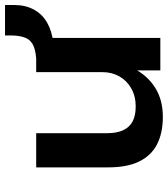

<svg xmlns="http://www.w3.org/2000/svg" viewBox="28 -686 668 764"><g transform="rotate(-90 362.0 -304.0)"><path d="M279 10Q215 10 170 -13Q125 -36 101.5 -84Q78 -132 78 -208V-494H214V-212Q214 -173 226 -147.5Q238 -122 261.5 -110Q285 -98 320 -98Q361 -98 392 -115.5Q423 -133 440 -163Q457 -193 457 -231V-494H593V0H464V-103H470Q442 -50 394 -20Q346 10 279 10ZM573 -426 493 -477V-493Q534 -494 558.5 -503.5Q583 -513 593 -535.5Q603 -558 603 -598V-618H724V-580Q724 -537 706 -503.5Q688 -470 654 -450.5Q620 -431 573 -426Z"/></g></svg>

Font: Nunito Sans 10pt SemiExpanded
Style: Bold
Weight: 700
Width: 6
Designer: Vernon Adams
Foundry: Vernon Adams
Version: Version 3.101;gftools[0.9.27]